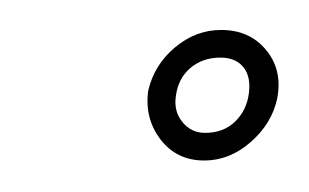

<svg xmlns="http://www.w3.org/2000/svg" viewBox="-20 -708 201 125"><path d="M113 -603.5Q129.5 -603.5 143.2 -615.5Q157 -627.5 160.5 -644Q164 -662.5 153.2 -675.5Q142.5 -688.5 124 -688.5Q107.5 -688.5 94 -677.2Q80.5 -666 76.5 -649Q74 -631 84.5 -617.2Q95 -603.5 113 -603.5ZM113.5 -621.5Q104.5 -621.5 98.8 -628.5Q93 -635.5 94.5 -645.5Q96 -657 104 -663.8Q112 -670.5 123.5 -670.5Q133.5 -670.5 138.5 -664.2Q143.5 -658 142 -647Q140.5 -636 133 -628.8Q125.5 -621.5 113.5 -621.5Z"/></svg>

Font: Anybody ExtraCondensed ExtraLight
Style: Italic
Weight: 250
Width: 2
Italic angle: -10°
Version: Version 1.113;gftools[0.9.25]